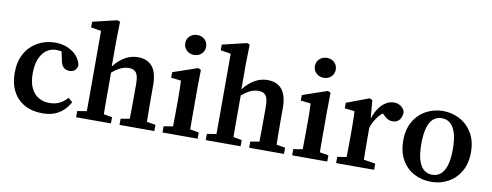

<svg xmlns="http://www.w3.org/2000/svg" viewBox="-62 -1043 3503 1368"><g transform="rotate(10 1689.0 -359.0)"><path d="M282 14Q207 14 152.5 -16.5Q98 -47 68.5 -103Q39 -159 39 -237Q39 -319 72 -377Q105 -435 161.5 -466.5Q218 -498 287 -498Q338 -498 379 -480Q420 -462 445.5 -432Q471 -402 477 -365Q472 -341 458 -329Q444 -317 420 -317Q393 -317 376 -334Q359 -351 354 -386L336 -468L398 -425Q375 -437 351.5 -442.5Q328 -448 303 -448Q265 -448 234 -426.5Q203 -405 184.5 -362Q166 -319 166 -254Q166 -190 186 -148.5Q206 -107 240.5 -87Q275 -67 318 -67Q344 -67 366.5 -73Q389 -79 409.5 -92.5Q430 -106 448 -127L479 -101Q460 -66 433.5 -40.5Q407 -15 370 -0.5Q333 14 282 14Z M525 0V-45L628 -62H678L777 -45V0ZM591 0Q592 -25 592.5 -62.5Q593 -100 593 -140Q593 -180 593 -212V-637L519 -649V-690L695 -732L715 -725L712 -586V-381L715 -371V-212Q715 -180 715 -140Q715 -100 715.5 -62.5Q716 -25 717 0ZM839 0V-45L941 -62H990L1091 -45V0ZM902 0Q903 -25 903.5 -62Q904 -99 904.5 -139Q905 -179 905 -212V-308Q905 -366 888.5 -388.5Q872 -411 834 -411Q812 -411 789.5 -403Q767 -395 744 -379Q721 -363 696 -339L684 -391H704Q730 -425 758.5 -449Q787 -473 819 -485.5Q851 -498 887 -498Q954 -498 990 -454.5Q1026 -411 1026 -320V-212Q1026 -179 1026.5 -139Q1027 -99 1027.5 -62Q1028 -25 1029 0Z M1150 0V-45L1254 -62H1303L1404 -45V0ZM1215 0Q1216 -25 1216.5 -62.5Q1217 -100 1217.5 -140Q1218 -180 1218 -212V-260Q1218 -300 1217.5 -328.5Q1217 -357 1215 -387L1143 -395V-435L1321 -496L1342 -487L1340 -350V-212Q1340 -180 1340 -140Q1340 -100 1340.5 -62.5Q1341 -25 1342 0ZM1275 -583Q1243 -583 1221 -603.5Q1199 -624 1199 -655Q1199 -687 1221 -707Q1243 -727 1275 -727Q1307 -727 1328.5 -707Q1350 -687 1350 -655Q1350 -624 1328.5 -603.5Q1307 -583 1275 -583Z M1463 0V-45L1566 -62H1616L1715 -45V0ZM1529 0Q1530 -25 1530.5 -62.5Q1531 -100 1531 -140Q1531 -180 1531 -212V-637L1457 -649V-690L1633 -732L1653 -725L1650 -586V-381L1653 -371V-212Q1653 -180 1653 -140Q1653 -100 1653.5 -62.5Q1654 -25 1655 0ZM1777 0V-45L1879 -62H1928L2029 -45V0ZM1840 0Q1841 -25 1841.5 -62Q1842 -99 1842.5 -139Q1843 -179 1843 -212V-308Q1843 -366 1826.5 -388.5Q1810 -411 1772 -411Q1750 -411 1727.5 -403Q1705 -395 1682 -379Q1659 -363 1634 -339L1622 -391H1642Q1668 -425 1696.5 -449Q1725 -473 1757 -485.5Q1789 -498 1825 -498Q1892 -498 1928 -454.5Q1964 -411 1964 -320V-212Q1964 -179 1964.5 -139Q1965 -99 1965.5 -62Q1966 -25 1967 0Z M2088 0V-45L2192 -62H2241L2342 -45V0ZM2153 0Q2154 -25 2154.5 -62.5Q2155 -100 2155.5 -140Q2156 -180 2156 -212V-260Q2156 -300 2155.5 -328.5Q2155 -357 2153 -387L2081 -395V-435L2259 -496L2280 -487L2278 -350V-212Q2278 -180 2278 -140Q2278 -100 2278.5 -62.5Q2279 -25 2280 0ZM2213 -583Q2181 -583 2159 -603.5Q2137 -624 2137 -655Q2137 -687 2159 -707Q2181 -727 2213 -727Q2245 -727 2266.5 -707Q2288 -687 2288 -655Q2288 -624 2266.5 -603.5Q2245 -583 2213 -583Z M2406 0V-45L2511 -62H2572L2681 -45V0ZM2471 0Q2472 -25 2472.5 -62.5Q2473 -100 2473.5 -140Q2474 -180 2474 -212V-265Q2474 -292 2473.5 -311.5Q2473 -331 2472.5 -349Q2472 -367 2471 -387L2399 -395V-435L2561 -496L2582 -487L2593 -360L2595 -359V-212Q2595 -180 2595.5 -140Q2596 -100 2596.5 -62.5Q2597 -25 2598 0ZM2591 -277 2570 -350H2592Q2607 -398 2629.5 -430.5Q2652 -463 2680 -480Q2708 -497 2737 -497Q2766 -497 2787.5 -482.5Q2809 -468 2817 -441Q2816 -405 2798.5 -384Q2781 -363 2750 -363Q2729 -363 2712.5 -372.5Q2696 -382 2680 -399L2654 -427L2701 -425Q2661 -404 2633.5 -365.5Q2606 -327 2591 -277Z M3094 14Q3026 14 2970 -16Q2914 -46 2881.5 -103.5Q2849 -161 2849 -241Q2849 -323 2882.5 -380.5Q2916 -438 2972 -468Q3028 -498 3094 -498Q3159 -498 3215 -468Q3271 -438 3305 -381Q3339 -324 3339 -242Q3339 -161 3305.5 -103.5Q3272 -46 3216.5 -16Q3161 14 3094 14ZM3094 -37Q3130 -37 3155.5 -59Q3181 -81 3194.5 -126Q3208 -171 3208 -241Q3208 -311 3194.5 -356Q3181 -401 3155.5 -423.5Q3130 -446 3094 -446Q3057 -446 3031.5 -424Q3006 -402 2993 -356.5Q2980 -311 2980 -241Q2980 -172 2993 -127Q3006 -82 3031.5 -59.5Q3057 -37 3094 -37Z"/></g></svg>

Font: Source Serif 4 18pt SemiBold
Style: Regular
Weight: 600
Designer: Frank Grießhammer
Foundry: Adobe Systems Incorporated
Version: Version 4.004;hotconv 1.0.116;makeotfexe 2.5.65601